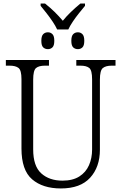

<svg xmlns="http://www.w3.org/2000/svg" viewBox="-20 -1052 684 1082"><path d="M302 -886Q293 -906 276.5 -930.5Q260 -955 242 -978Q224 -1001 209 -1019V-1032H234Q264 -1008 288 -984.5Q312 -961 334 -935Q355 -961 379.5 -984.5Q404 -1008 433 -1032H459V-1019Q444 -1001 425.5 -978Q407 -955 390.5 -930.5Q374 -906 365 -886ZM250 -775Q234 -775 223.5 -785Q213 -795 213 -822Q213 -849 223.5 -859.5Q234 -870 250 -870Q265 -870 275.5 -859.5Q286 -849 286 -822Q286 -795 275.5 -785Q265 -775 250 -775ZM419 -775Q403 -775 392.5 -785Q382 -795 382 -822Q382 -849 392.5 -859.5Q403 -870 419 -870Q434 -870 444.5 -859.5Q455 -849 455 -822Q455 -795 444.5 -785Q434 -775 419 -775ZM323 10Q221 10 161 -41.5Q101 -93 101 -215V-606Q101 -656 84.5 -669Q68 -682 34 -682H13V-714H256V-682H234Q199 -682 183 -668.5Q167 -655 167 -603V-210Q167 -116 212.5 -75Q258 -34 332 -34Q390 -34 427 -57.5Q464 -81 481.5 -121Q499 -161 499 -209V-605Q499 -656 483 -669Q467 -682 433 -682H410V-714H631V-682H610Q576 -682 559.5 -668.5Q543 -655 543 -603V-208Q543 -111 488 -50.5Q433 10 323 10Z"/></svg>

Font: Noto Serif SemiCondensed Light
Style: Regular
Weight: 300
Width: 4
Designer: Monotype Design Team
Foundry: Monotype Imaging Inc.
Version: Version 2.013